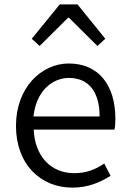

<svg xmlns="http://www.w3.org/2000/svg" viewBox="-20 -844 589 877"><path d="M310 13C384 13 439 -12 485 -41L456 -97C415 -69 373 -53 319 -53C211 -53 139 -132 134 -252H503C506 -266 507 -283 507 -301C507 -457 429 -554 294 -554C170 -554 53 -445 53 -269C53 -92 167 13 310 13ZM133 -312C144 -423 215 -488 295 -488C383 -488 435 -427 435 -312ZM125 -667 161 -634 291 -763H295L425 -634L461 -667L334 -824H253Z"/></svg>

Font: Noto Sans CJK SC DemiLight
Style: Regular
Weight: 350
Designer: Ryoko NISHIZUKA 西塚涼子 (kana, bopomofo & ideographs); Paul D. Hunt (Latin, Greek & Cyrillic); Sandoll Communications 산돌커뮤니
Foundry: Adobe
Version: Version 2.004;hotconv 1.0.118;makeotfexe 2.5.65603